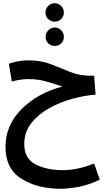

<svg xmlns="http://www.w3.org/2000/svg" viewBox="-20 -896 664 1187"><path d="M597 215 562 115Q459 156 366 156Q272 156 201 121Q130 86 130 -6Q130 -79 173 -134Q216 -189 284 -227Q352 -265 428.5 -285.5Q505 -306 571 -311L562 -428H539Q470 -428 412 -452Q354 -476 293.5 -499.5Q233 -523 155 -523Q123 -523 91.5 -517Q60 -511 35 -502L53 -392Q74 -398 100.5 -402.5Q127 -407 157 -407Q216 -407 269 -391.5Q322 -376 366 -361Q213 -321 113.5 -221.5Q14 -122 14 12Q14 148 113 209.5Q212 271 355 271Q408 271 470 258.5Q532 246 597 215ZM319 -762Q341 -762 358 -778.5Q375 -795 375 -818Q375 -842 358 -859Q341 -876 319 -876Q294 -876 277.5 -859Q261 -842 261 -818Q261 -795 277.5 -778.5Q294 -762 319 -762ZM319 -612Q342 -612 358.5 -628Q375 -644 375 -668Q375 -691 358.5 -708.5Q342 -726 319 -726Q295 -726 278.5 -708.5Q262 -691 262 -668Q262 -644 278.5 -628Q295 -612 319 -612Z"/></svg>

Font: Noto Sans Arabic UI SemiCondensed Semi
Style: Regular
Weight: 600
Width: 4
Designer: Nadine Chahine - Monotype Design Team
Foundry: Monotype Imaging Inc.
Version: Version 1.900